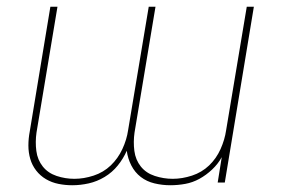

<svg xmlns="http://www.w3.org/2000/svg" viewBox="-20 -540 840 568"><path d="M193 8Q173 8 153 4Q133 0 116 -10Q99 -20 87 -35.5Q75 -51 69.5 -70Q64 -89 64 -109.5Q64 -130 68 -151L129 -520H150L88 -148Q84 -120 87.5 -93.5Q91 -67 106.5 -47.5Q122 -28 147.5 -19.5Q173 -11 200 -11Q228 -11 257 -20.5Q286 -30 307.5 -50.5Q329 -71 342 -99Q355 -127 359 -155L420 -520H440L378 -148Q374 -120 377.5 -93.5Q381 -67 396.5 -47.5Q412 -28 438 -19.5Q464 -11 491 -11Q519 -11 548 -20.5Q577 -30 598.5 -50.5Q620 -71 632.5 -99Q645 -127 649 -155L710 -520H731L645 0H624L636 -75Q625 -55 607.5 -38.5Q590 -22 570 -11Q550 0 528 4Q506 8 484 8Q460 8 437 2.5Q414 -3 396.5 -16.5Q379 -30 368.5 -50.5Q358 -71 355 -94Q345 -71 328.5 -50.5Q312 -30 289.5 -16.5Q267 -3 242.5 2.5Q218 8 194 8Z"/></svg>

Font: Iosevka Aile Thin
Style: Italic
Weight: 100
Italic angle: -9°
Designer: Belleve Invis
Foundry: Belleve Invis
Version: Version 31.1.0; ttfautohint (v1.8.4)